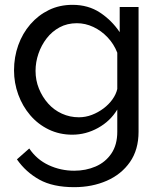

<svg xmlns="http://www.w3.org/2000/svg" viewBox="-20 -551 664 794"><path d="M38 -260Q38 -315 55.5 -364Q73 -413 105.5 -450.5Q138 -488 182 -509.5Q226 -531 280 -531Q345 -531 393.5 -499Q442 -467 475 -418V-522H553V-6Q553 68 517.5 119Q482 170 421.5 196.5Q361 223 287 223Q199 223 143 192Q87 161 50 108L101 63Q132 109 181.5 132Q231 155 287 155Q335 155 375.5 137.5Q416 120 440.5 84Q465 48 465 -6V-98Q436 -50 385.5 -22Q335 6 279 6Q226 6 181.5 -15.5Q137 -37 105 -74.5Q73 -112 55.5 -160Q38 -208 38 -260ZM465 -183V-333Q451 -369 425 -396.5Q399 -424 366 -439.5Q333 -455 298 -455Q258 -455 226.5 -438Q195 -421 173 -392.5Q151 -364 139 -329Q127 -294 127 -258Q127 -219 141 -184.5Q155 -150 179 -123Q203 -96 236 -81Q269 -66 306 -66Q334 -66 360 -76Q386 -86 408 -102.5Q430 -119 445 -140Q460 -161 465 -183Z"/></svg>

Font: YasnoRaleway Medium
Style: Regular
Weight: 500
Designer: Matt McInerney, Pablo Impallari, Rodrigo Fuenzalida
Foundry: Matt McInerney, Pablo Impallari, Rodrigo Fuenzalida
Version: Version 4.026